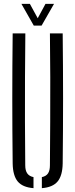

<svg xmlns="http://www.w3.org/2000/svg" viewBox="-20 -974 392 1000"><path d="M46 -123Q44 -292 44 -461.5Q44 -631 46 -800H112Q111 -687.5 110.2 -571.8Q109.5 -456 110 -340.8Q110.5 -225.5 111.5 -113Q111.5 -85.5 122 -70.8Q132.5 -56 154.5 -51.5V6Q97.5 1.5 72.2 -29Q47 -59.5 46 -123ZM198 6V-51.5Q220 -56 230 -70.8Q240 -85.5 240 -113Q241 -225.5 241.5 -340.8Q242 -456 241.8 -571.8Q241.5 -687.5 240 -800H306.5Q308.5 -631 308.5 -461.5Q308.5 -292 306.5 -123Q305.5 -59.5 280.2 -29Q255 1.5 198 6ZM156 -840.5 91.5 -954H135.5L176.5 -879L217 -954H261.5L196.5 -840.5Z"/></svg>

Font: Big Shoulders Stencil Display Thin
Style: Regular
Weight: 400
Version: Version 2.001